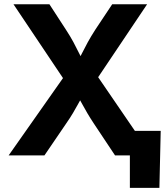

<svg xmlns="http://www.w3.org/2000/svg" viewBox="-20 -748 807 924"><path d="M21.5 0 321.8 -427.2V-314.5L44.9 -727.5H217.8L297.4 -605Q318.8 -572.3 333.3 -545.2Q347.7 -518.1 360.1 -492.9Q372.6 -467.8 386.7 -440.9H347.7Q362.8 -467.3 375.2 -492.7Q387.7 -518.1 402.6 -545.2Q417.5 -572.3 438.5 -605L520 -727.5H688L416 -322.3V-429.7L710 0H533.7L432.1 -152.8Q413.1 -181.6 400.6 -202.9Q388.2 -224.1 377.7 -243.4Q367.2 -262.7 354 -286.1H377.4Q364.7 -263.7 354 -244.1Q343.3 -224.6 330.6 -203.1Q317.9 -181.6 297.9 -152.8L193.8 0ZM605 156.2V0H563V-118.2H753.4L747.1 156.2Z"/></svg>

Font: Inter 17pt
Style: Bold
Weight: 700
Version: Version 4.001;git-66647c0bb